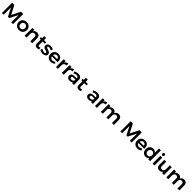

<svg xmlns="http://www.w3.org/2000/svg" viewBox="1508 -5047 9336 9336"><g transform="rotate(45 6176.0 -379.5)"><path d="M86 -700H239L471 -249L701 -700H854V0H731V-502L513 -72H427L208 -502V0H86Z M1255 -539Q1380 -539 1458 -464Q1536 -389 1536 -268Q1536 -146 1458 -70.5Q1380 5 1255 5Q1128 5 1050 -70.5Q972 -146 972 -268Q972 -389 1050 -464Q1128 -539 1255 -539ZM1255 -428Q1187 -428 1145 -383Q1103 -338 1103 -266Q1103 -194 1145 -149Q1187 -104 1255 -104Q1321 -104 1363 -149Q1405 -194 1405 -266Q1405 -338 1363 -383Q1321 -428 1255 -428Z M1971 -540Q2063 -540 2116 -484.5Q2169 -429 2169 -334V0H2038V-296Q2038 -352 2006 -384.5Q1974 -417 1919 -417Q1854 -416 1816.5 -373Q1779 -330 1779 -263V0H1649V-535H1779V-435Q1834 -538 1971 -540Z M2598 -131 2628 -33Q2564 6 2494 6Q2425 6 2381 -34.5Q2337 -75 2337 -154V-418H2262L2261 -513H2337V-660H2466V-513H2619V-418H2466V-177Q2466 -109 2522 -109Q2552 -109 2598 -131Z M3047 -390Q2965 -439 2890 -439Q2818 -439 2818 -392Q2818 -368 2847 -352Q2876 -336 2917.5 -325Q2959 -314 3001 -297.5Q3043 -281 3072 -245.5Q3101 -210 3101 -157Q3101 -79 3041 -37Q2981 5 2890 5Q2755 5 2669 -70L2714 -161Q2750 -130 2800 -112.5Q2850 -95 2895 -95Q2974 -95 2974 -145Q2974 -172 2945.5 -188.5Q2917 -205 2876 -216.5Q2835 -228 2794 -243Q2753 -258 2724.5 -292.5Q2696 -327 2696 -380Q2696 -458 2753.5 -499.5Q2811 -541 2898 -541Q3010 -541 3094 -484Z M3435 -539Q3573 -539 3637 -455Q3701 -371 3691 -222H3296Q3309 -165 3349.5 -132.5Q3390 -100 3449 -100Q3535 -100 3593 -160L3663 -87Q3579 5 3438 5Q3314 5 3238.5 -70Q3163 -145 3163 -266Q3163 -388 3239 -463.5Q3315 -539 3435 -539ZM3293 -309H3573Q3571 -368 3534 -403Q3497 -438 3436 -438Q3379 -438 3340.5 -403.5Q3302 -369 3293 -309Z M3934 -432Q3989 -538 4116 -540V-414Q4033 -419 3983.5 -375.5Q3934 -332 3934 -258V0H3804V-535H3934Z M4337 -432Q4392 -538 4519 -540V-414Q4436 -419 4386.5 -375.5Q4337 -332 4337 -258V0H4207V-535H4337Z M5035 0H4907V-65Q4851 6 4734 6Q4649 6 4598 -40.5Q4547 -87 4547 -160Q4547 -235 4600 -277.5Q4653 -320 4750 -321H4906V-335Q4906 -382 4875 -408Q4844 -434 4785 -434Q4709 -434 4626 -384L4579 -474Q4642 -509 4693.5 -524.5Q4745 -540 4814 -540Q4918 -540 4975.5 -490Q5033 -440 5034 -350ZM4765 -94Q4821 -94 4861 -120.5Q4901 -147 4906 -186V-234H4771Q4719 -234 4694.5 -218.5Q4670 -203 4670 -168Q4670 -134 4695.5 -114Q4721 -94 4765 -94Z M5464 -131 5494 -33Q5430 6 5360 6Q5291 6 5247 -34.5Q5203 -75 5203 -154V-418H5128L5127 -513H5203V-660H5332V-513H5485V-418H5332V-177Q5332 -109 5388 -109Q5418 -109 5464 -131Z M6340 0H6212V-65Q6156 6 6039 6Q5954 6 5903 -40.5Q5852 -87 5852 -160Q5852 -235 5905 -277.5Q5958 -320 6055 -321H6211V-335Q6211 -382 6180 -408Q6149 -434 6090 -434Q6014 -434 5931 -384L5884 -474Q5947 -509 5998.5 -524.5Q6050 -540 6119 -540Q6223 -540 6280.5 -490Q6338 -440 6339 -350ZM6070 -94Q6126 -94 6166 -120.5Q6206 -147 6211 -186V-234H6076Q6024 -234 5999.5 -218.5Q5975 -203 5975 -168Q5975 -134 6000.5 -114Q6026 -94 6070 -94Z M6616 -432Q6671 -538 6798 -540V-414Q6715 -419 6665.5 -375.5Q6616 -332 6616 -258V0H6486V-535H6616Z M7590 -540Q7681 -540 7733 -484.5Q7785 -429 7785 -334V0H7654V-296Q7654 -353 7622.5 -385.5Q7591 -418 7537 -418Q7475 -416 7438.5 -373Q7402 -330 7402 -264V0H7271V-296Q7271 -353 7240 -385.5Q7209 -418 7155 -418Q7092 -416 7055.5 -373Q7019 -330 7019 -264V0H6889V-535H7019V-436Q7072 -538 7207 -540Q7277 -540 7324.5 -506.5Q7372 -473 7391 -412Q7442 -538 7590 -540Z M8235 -700H8388L8620 -249L8850 -700H9003V0H8880V-502L8662 -72H8576L8357 -502V0H8235Z M9393 -539Q9531 -539 9595 -455Q9659 -371 9649 -222H9254Q9267 -165 9307.5 -132.5Q9348 -100 9407 -100Q9493 -100 9551 -160L9621 -87Q9537 5 9396 5Q9272 5 9196.5 -70Q9121 -145 9121 -266Q9121 -388 9197 -463.5Q9273 -539 9393 -539ZM9251 -309H9531Q9529 -368 9492 -403Q9455 -438 9394 -438Q9337 -438 9298.5 -403.5Q9260 -369 9251 -309Z M10148 -742H10278V0H10148V-86Q10089 6 9968 6Q9854 6 9783.5 -70Q9713 -146 9713 -269Q9713 -390 9782.5 -465Q9852 -540 9965 -540Q10088 -540 10148 -447ZM9844 -266Q9845 -194 9887 -148.5Q9929 -103 9996 -103Q10063 -103 10105.5 -148.5Q10148 -194 10148 -266Q10148 -338 10105.5 -383.5Q10063 -429 9996 -429Q9929 -429 9887 -383.5Q9845 -338 9844 -266Z M10584 -687Q10584 -654 10563 -632Q10542 -610 10510 -610Q10478 -610 10457 -632Q10436 -654 10436 -687Q10436 -721 10457 -743Q10478 -765 10510 -765Q10542 -765 10563 -743Q10584 -721 10584 -687ZM10445 -535H10575V0H10445Z M11099 -535H11230V0H11099V-99Q11045 5 10913 5Q10823 5 10771 -50Q10719 -105 10719 -200V-535H10850V-238Q10850 -182 10880.5 -150Q10911 -118 10965 -118Q11027 -119 11063 -162Q11099 -205 11099 -271Z M12093 -540Q12184 -540 12236 -484.5Q12288 -429 12288 -334V0H12157V-296Q12157 -353 12125.5 -385.5Q12094 -418 12040 -418Q11978 -416 11941.5 -373Q11905 -330 11905 -264V0H11774V-296Q11774 -353 11743 -385.5Q11712 -418 11658 -418Q11595 -416 11558.5 -373Q11522 -330 11522 -264V0H11392V-535H11522V-436Q11575 -538 11710 -540Q11780 -540 11827.5 -506.5Q11875 -473 11894 -412Q11945 -538 12093 -540Z"/></g></svg>

Font: Montserrat arm Medium
Style: Regular
Weight: 500
Designer: Julieta Ulanovsky
Foundry: Julieta Ulanovsky
Version: Version 6.000;PS 006.000;hotconv 1.0.88;makeotf.lib2.5.64775